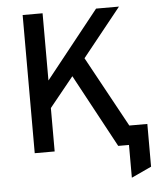

<svg xmlns="http://www.w3.org/2000/svg" viewBox="-58 -751 834 969"><g transform="rotate(-5 359.0 -267.0)"><path d="M570.5 166V0H520.5V-97.5H672V119ZM93 0V-700H194V-359.5L465 -700H581L385 -455.5L634 0H516L316 -370.5L194 -220V0Z"/></g></svg>

Font: Overpass Medium
Style: Regular
Weight: 500
Designer: Delve Withrington, Dave Bailey, Thomas Jockin
Foundry: Delve Fonts LLC
Version: Version 4.000